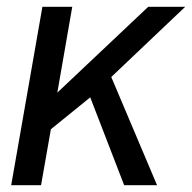

<svg xmlns="http://www.w3.org/2000/svg" viewBox="-20 -546 566 566"><path d="M13 0 105 -526H193L149 -273L417 -526H526L308 -319L443 0H346L246 -259L130 -165L101 0Z"/></svg>

Font: Archivo VF Beta
Style: Italic
Weight: 400
Italic angle: -10°
Designer: Hector Gatti
Foundry: Omnibus-Type
Version: Version 1.002